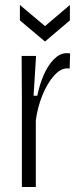

<svg xmlns="http://www.w3.org/2000/svg" viewBox="-20 -752 323 772"><path d="M68 0V-345L67 -527H125L115 -367H130Q139 -412 156 -451Q173 -490 197 -514Q221 -538 246 -538Q250 -538 254 -538Q258 -538 262 -537L260 -476Q257 -477 254.5 -477Q252 -477 250 -477Q223 -477 196.5 -447Q170 -417 150.5 -369Q131 -321 124 -268V0ZM60 -732 161 -647 261 -732V-670L161 -585L60 -670Z"/></svg>

Font: Bricolage Grotesque Condensed ExtraLight
Style: Regular
Weight: 250
Width: 3
Designer: Mathieu Triay
Foundry: Atelier Triay
Version: Version 1.000;gftools[0.9.30]